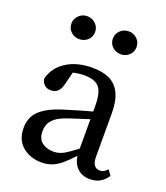

<svg xmlns="http://www.w3.org/2000/svg" viewBox="-135 -808 789 914"><g transform="rotate(20 260.0 -350.5)"><path d="M181 14Q125 14 85.5 -18.5Q46 -51 46 -113Q46 -145 59.5 -171.5Q73 -198 108.5 -221Q144 -244 210 -263Q238 -272 264.5 -279.5Q291 -287 317.5 -294.5Q344 -302 371 -309V-272Q336 -261 302 -250Q268 -239 234 -228Q191 -214 170 -197.5Q149 -181 142.5 -163.5Q136 -146 136 -128Q136 -90 159 -72Q182 -54 217 -54Q237 -54 254 -60.5Q271 -67 294.5 -83.5Q318 -100 355 -129L367 -77H335Q308 -48 285.5 -28Q263 -8 238.5 3Q214 14 181 14ZM425 10Q383 10 357.5 -17.5Q332 -45 331 -94V-98V-324Q331 -372 321 -398.5Q311 -425 289 -435.5Q267 -446 233 -446Q213 -446 190.5 -442Q168 -438 141 -427L182 -462L160 -375Q154 -350 141 -337Q128 -324 107 -324Q85 -324 73 -335.5Q61 -347 58 -365Q72 -424 125.5 -458.5Q179 -493 257 -493Q310 -493 345 -476Q380 -459 398.5 -421Q417 -383 417 -320V-104Q417 -72 427 -58.5Q437 -45 455 -45Q468 -45 477 -50.5Q486 -56 494 -65L513 -38Q496 -13 474.5 -1.5Q453 10 425 10ZM149 -599Q125 -599 107.5 -615.5Q90 -632 90 -657Q90 -681 107.5 -698Q125 -715 149 -715Q175 -715 192.5 -698Q210 -681 210 -657Q210 -632 192.5 -615.5Q175 -599 149 -599ZM361 -599Q335 -599 317.5 -615.5Q300 -632 300 -657Q300 -681 317.5 -698Q335 -715 361 -715Q385 -715 402.5 -698Q420 -681 420 -657Q420 -632 402.5 -615.5Q385 -599 361 -599Z"/></g></svg>

Font: Source Serif 4 18pt
Style: Regular
Weight: 400
Designer: Frank Grießhammer
Foundry: Adobe Systems Incorporated
Version: Version 4.004;hotconv 1.0.116;makeotfexe 2.5.65601